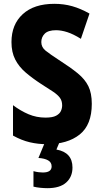

<svg xmlns="http://www.w3.org/2000/svg" viewBox="-20 -744 540 1004"><path d="M224 10Q179 10 136 0Q93 -10 48 -35V-194Q88 -164 129.5 -146.5Q171 -129 218 -129Q255 -129 273.5 -139Q292 -149 298.5 -163.5Q305 -178 305 -193Q305 -217 293 -233Q281 -249 257 -265Q233 -281 195 -305Q149 -335 114 -365Q79 -395 59.5 -433Q40 -471 40 -524Q40 -616 99 -670Q158 -724 264 -724Q314 -724 358 -711.5Q402 -699 448 -673L403 -541Q363 -566 331.5 -576Q300 -586 273 -586Q232 -586 214 -568Q196 -550 196 -524Q196 -497 218.5 -479Q241 -461 287 -431Q348 -392 386 -361Q424 -330 442 -293.5Q460 -257 460 -201Q460 -91 396.5 -40.5Q333 10 224 10ZM228 240Q211 240 191 238Q171 236 155 232V151Q169 155 182 156.5Q195 158 204 158Q250 158 250 126Q250 105 231.5 94.5Q213 84 181 82L215 0H291L275 38Q359 53 359 132Q359 181 326 210.5Q293 240 228 240Z"/></svg>

Font: Noto Sans Mono ExtraCondensed Black
Style: Regular
Weight: 900
Width: 2
Designer: Monotype Design Team
Foundry: Monotype Imaging Inc.
Version: Version 2.014